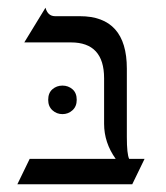

<svg xmlns="http://www.w3.org/2000/svg" viewBox="-20 -476 430 498"><path d="M315 -64H355L323 2H25L57 -64H280Q250 -106 250 -155V-273Q250 -366 164 -366H43L98 -456Q104 -434 123 -434H187Q309 -434 309 -298V-121Q309 -76 315 -64ZM179 -217Q179 -200 168 -190Q157 -180 142 -180Q127 -180 116 -190Q105 -200 105 -217Q105 -235 116 -244.5Q127 -254 142 -254Q157 -254 168 -244.5Q179 -235 179 -217Z"/></svg>

Font: Bellefair
Style: Regular
Weight: 400
Designer: Nick Shinn, Liron Lavi Turkenic
Foundry: Shinntype
Version: Version 1.003;PS 001.003;hotconv 1.0.88;makeotf.lib2.5.64775